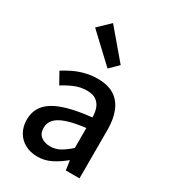

<svg xmlns="http://www.w3.org/2000/svg" viewBox="-195 -895 900 1008"><g transform="rotate(30 255.5 -391.0)"><path d="M193 12Q151 12 118.5 -5.5Q86 -23 67.5 -55Q49 -87 49 -130Q49 -209 119 -252Q189 -295 342 -311Q342 -340 333.5 -364.5Q325 -389 304.5 -404Q284 -419 248 -419Q209 -419 173.5 -404Q138 -389 107 -369L69 -437Q94 -453 125 -468Q156 -483 191.5 -492Q227 -501 266 -501Q327 -501 366 -476.5Q405 -452 424 -405.5Q443 -359 443 -294V0H360L352 -56H349Q316 -28 277 -8Q238 12 193 12ZM224 -68Q257 -68 284.5 -83.5Q312 -99 342 -126V-247Q269 -238 226.5 -223Q184 -208 165.5 -186.5Q147 -165 147 -137Q147 -101 169.5 -84.5Q192 -68 224 -68ZM282 -573 118 -727 188 -794 333 -623Z"/></g></svg>

Font: Assistant ExtraLight SemiBold
Style: Regular
Weight: 600
Version: Version 3.000